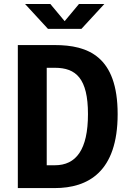

<svg xmlns="http://www.w3.org/2000/svg" viewBox="-20 -960 660 980"><path d="M71 0H259C429.5 0 580.5 -82.5 580.5 -377.5C580.5 -672.5 429.5 -730 259 -730H71ZM429 -377.5C429 -196 368.5 -116.5 260 -116.5H218.5V-614H260C368.5 -614 429 -559 429 -377.5ZM108 -939.5H237L310 -852L383 -939.5H512.5L395.5 -812.5H225Z"/></svg>

Font: Monaspace Neon
Style: Bold
Weight: 700
Designer: Riley Cran & the Lettermatic Team
Foundry: Lettermatic
Version: Version 1.200 (Monaspace Neon)